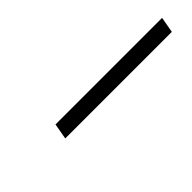

<svg xmlns="http://www.w3.org/2000/svg" viewBox="42 -882 502 502"><g transform="rotate(-45 293.0 -631.0)"><path d="M157.7 -609.4 165.5 -653.3H559.6L551.8 -609.4Z"/></g></svg>

Font: Cascadia Code NF ExtraLight
Style: Italic
Weight: 200
Italic angle: -10°
Monospace: yes
Designer: Aaron Bell
Foundry: Saja Typeworks
Version: Version 2404.023; ttfautohint (v1.8.4)